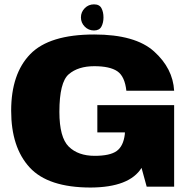

<svg xmlns="http://www.w3.org/2000/svg" viewBox="-20 -836 867 860"><path d="M386.5 4Q559.5 3 614 -84L637 0H760V-365H416V-243H539.5L539 -234Q532.5 -181 502.5 -159.5Q472.5 -138 404 -138Q330 -138 288 -179.2Q246 -220.5 246 -335Q246 -467.5 288 -503.5Q330 -539.5 402.5 -539.5Q472 -539.5 505.5 -516.8Q539 -494 546 -429.5H760Q754.5 -529.5 670.2 -605.5Q586 -681.5 402 -681.5Q201 -681.5 115.5 -593.5Q30 -505.5 30 -340Q30 -176 112.8 -86Q195.5 4 386.5 4ZM401 -699.5Q425 -699.5 434.2 -716.8Q443.5 -734 443.5 -758Q443.5 -782 434.5 -799.2Q425.5 -816.5 401 -816.5Q376.5 -816.5 359.5 -799.2Q342.5 -782 342.5 -758Q342.5 -734 359.5 -716.8Q376.5 -699.5 401 -699.5Z"/></svg>

Font: Anybody SemiExpanded ExtraBold
Style: Regular
Weight: 800
Width: 6
Version: Version 1.113;gftools[0.9.25]